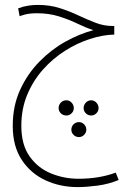

<svg xmlns="http://www.w3.org/2000/svg" viewBox="-20 -492 543 783"><path d="M297 271Q226 271 166 243.5Q106 216 69 160.5Q32 105 32 21Q32 -60 62 -125.5Q92 -191 140.5 -240.5Q189 -290 246.5 -322Q304 -354 361 -369Q330 -379 296 -395.5Q262 -412 221 -425Q180 -438 130 -438Q110 -438 94.5 -435.5Q79 -433 60 -426L54 -458Q75 -466 95.5 -469Q116 -472 134 -472Q183 -472 223.5 -459Q264 -446 300 -429Q336 -412 370 -399Q404 -386 440 -386H446V-351Q399 -350 346.5 -333Q294 -316 244.5 -284.5Q195 -253 155 -208Q115 -163 91 -105.5Q67 -48 67 21Q67 98 100.5 145.5Q134 193 187.5 215Q241 237 300 237Q384 237 452 212L464 242Q423 259 377.5 265Q332 271 297 271ZM251 -21Q237 -21 228 -30Q219 -39 219 -51Q219 -64 228 -73.5Q237 -83 251 -83Q263 -83 272 -73.5Q281 -64 281 -51Q281 -39 272 -30Q263 -21 251 -21ZM352 -21Q339 -21 330 -30Q321 -39 321 -51Q321 -64 330 -73.5Q339 -83 352 -83Q364 -83 373 -73.5Q382 -64 382 -51Q382 -39 373 -30Q364 -21 352 -21ZM302 67Q289 67 280 58Q271 49 271 37Q271 24 280 15Q289 6 302 6Q314 6 323 15Q332 24 332 37Q332 49 323 58Q314 67 302 67Z"/></svg>

Font: Noto Sans Arabic UI XCn XLt
Style: Regular
Weight: 200
Width: 2
Designer: Monotype Design Team, Nadine Chahine and Nizar Qandah
Foundry: Monotype Imaging Inc.
Version: Version 2.010; ttfautohint (v1.8.4.7-5d5b)